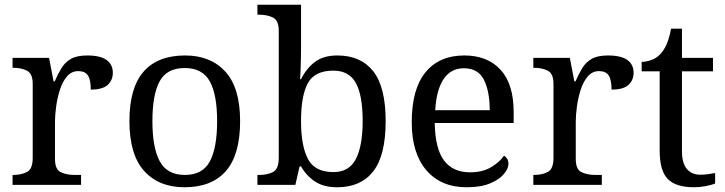

<svg xmlns="http://www.w3.org/2000/svg" viewBox="-20 -780 3060 810"><path d="M33 0V-42H36Q70 -42 94 -54.5Q118 -67 118 -114V-426Q118 -470 93.5 -482Q69 -494 36 -494H33V-536H187L206 -437H211Q224 -467 239 -492Q254 -517 279 -531.5Q304 -546 348 -546Q403 -546 429.5 -527Q456 -508 456 -473Q456 -442 434.5 -422Q413 -402 363 -402Q363 -443 351 -461.5Q339 -480 310 -480Q282 -480 263 -458Q244 -436 233 -402Q222 -368 217 -331.5Q212 -295 212 -266V-109Q212 -65 236.5 -53.5Q261 -42 294 -42H322V0Z M758 10Q650 10 588 -59Q526 -128 526 -269Q526 -409 585.5 -477.5Q645 -546 761 -546Q869 -546 931 -477.5Q993 -409 993 -269Q993 -128 933.5 -59Q874 10 758 10ZM760 -42Q835 -42 865.5 -99.5Q896 -157 896 -269Q896 -381 865 -437Q834 -493 759 -493Q684 -493 653.5 -437Q623 -381 623 -269Q623 -157 654 -99.5Q685 -42 760 -42Z M1403 10Q1345 10 1308.5 -14.5Q1272 -39 1250 -78H1244L1226 0H1066V-42H1074Q1108 -42 1132 -54.5Q1156 -67 1156 -114V-650Q1156 -694 1131.5 -706Q1107 -718 1074 -718H1066V-760H1250V-576Q1250 -559 1249.5 -532.5Q1249 -506 1248 -481.5Q1247 -457 1246 -446H1250Q1273 -492 1309 -519Q1345 -546 1403 -546Q1502 -546 1554.5 -479.5Q1607 -413 1607 -269Q1607 -124 1554.5 -57Q1502 10 1403 10ZM1387 -54Q1453 -54 1481.5 -109.5Q1510 -165 1510 -270Q1510 -377 1481.5 -429.5Q1453 -482 1386 -482Q1308 -482 1279 -429.5Q1250 -377 1250 -269Q1250 -165 1279 -109.5Q1308 -54 1387 -54Z M1949 10Q1840 10 1778.5 -62Q1717 -134 1717 -264Q1717 -404 1775 -475Q1833 -546 1939 -546Q2036 -546 2091.5 -486Q2147 -426 2147 -307V-261H1814Q1816 -152 1853.5 -102.5Q1891 -53 1963 -53Q2015 -53 2051.5 -74.5Q2088 -96 2106 -123Q2113 -120 2119 -111Q2125 -102 2125 -89Q2125 -69 2106 -46Q2087 -23 2048 -6.5Q2009 10 1949 10ZM2046 -315Q2046 -395 2021.5 -443.5Q1997 -492 1937 -492Q1882 -492 1851.5 -446.5Q1821 -401 1816 -315Z M2230 0V-42H2233Q2267 -42 2291 -54.5Q2315 -67 2315 -114V-426Q2315 -470 2290.5 -482Q2266 -494 2233 -494H2230V-536H2384L2403 -437H2408Q2421 -467 2436 -492Q2451 -517 2476 -531.5Q2501 -546 2545 -546Q2600 -546 2626.5 -527Q2653 -508 2653 -473Q2653 -442 2631.5 -422Q2610 -402 2560 -402Q2560 -443 2548 -461.5Q2536 -480 2507 -480Q2479 -480 2460 -458Q2441 -436 2430 -402Q2419 -368 2414 -331.5Q2409 -295 2409 -266V-109Q2409 -65 2433.5 -53.5Q2458 -42 2491 -42H2519V0Z M2908 10Q2832 10 2797.5 -24.5Q2763 -59 2763 -145V-479H2687V-519Q2705 -519 2727 -526.5Q2749 -534 2765 -551Q2782 -569 2793 -595Q2804 -621 2811 -659H2857V-536H2988V-479H2857V-142Q2857 -91 2878 -67Q2899 -43 2933 -43Q2951 -43 2966 -45Q2981 -47 2997 -50V-6Q2984 0 2958 5Q2932 10 2908 10Z"/></svg>

Font: Noto Serif Khitan Small Script
Style: Regular
Weight: 400
Designer: LIU Zhao, ZHANG Congyu, Kushim JIANG
Foundry: Guyu Beijing Co. Ltd.
Version: Version 1.000; ttfautohint (v1.8.4.7-5d5b)